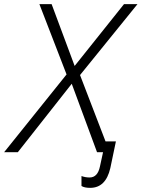

<svg xmlns="http://www.w3.org/2000/svg" viewBox="-76 -734 683 926"><path d="M359 172Q434 172 456 77L483 -52H433L310 -372L587 -714H522L284 -416L173 -714H114L245 -375L-56 0H10L270 -330L392 0H421L406 69Q395 122 356 122Q336 122 317 115V163Q331 172 359 172Z"/></svg>

Font: Noto Sans UI Light
Style: Italic
Weight: 300
Italic angle: -12°
Designer: Monotype Design Team
Foundry: Monotype Imaging Inc.
Version: Version 1.901